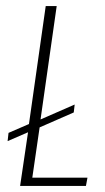

<svg xmlns="http://www.w3.org/2000/svg" viewBox="-20 -610 344 630"><path d="M46 0 72 -176 5 -147 8 -174 75 -203 130 -590H166L113 -218L225 -267L222 -241L110 -192L86 -27H267L262 0Z"/></svg>

Font: Alumni Sans ExtraLight
Style: Italic
Weight: 250
Italic angle: -8°
Version: Version 1.016